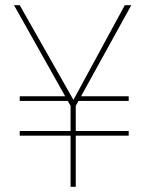

<svg xmlns="http://www.w3.org/2000/svg" viewBox="-20 -720 562 740"><path d="M56 -197V-215H476V-197ZM251 -331H56V-349H236ZM272 -331 288 -349H476V-331ZM252 0V-312L34 -700H56L263 -335L461 -700H486L272 -312V0Z"/></svg>

Font: DM Sans 18pt Thin
Style: Regular
Weight: 250
Designer: Colophon Foundry, Jonny Pinhorn
Foundry: Colophon Foundry
Version: Version 4.004;gftools[0.9.30]